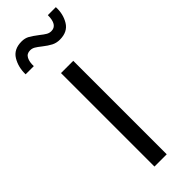

<svg xmlns="http://www.w3.org/2000/svg" viewBox="-263 -745 764 764"><g transform="rotate(-45 119.0 -363.0)"><path d="M85 -526H154V0H85ZM63 -726Q82 -726 96 -718Q110 -710 131 -694Q146 -682 155.5 -676.5Q165 -671 176 -671Q211 -671 211 -726H256Q258 -686 239 -654.5Q220 -623 176 -623Q157 -623 141.5 -631Q126 -639 107 -654Q92 -666 82.5 -671.5Q73 -677 62 -677Q43 -677 35 -661.5Q27 -646 28 -622H-18Q-19 -663 0 -694.5Q19 -726 63 -726Z"/></g></svg>

Font: Be Vietnam Light
Style: Regular
Weight: 300
Designer: Gabriel Lam
Foundry: TypeRant
Version: Version 4.000